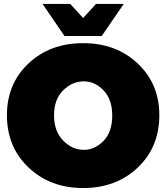

<svg xmlns="http://www.w3.org/2000/svg" viewBox="-20 -934 840 970"><path d="M400 16Q234 16 124.5 -87.5Q15 -191 15 -352Q15 -511 124 -613.5Q233 -716 400 -716Q567 -716 676 -613Q785 -510 785 -352Q785 -191 676 -87.5Q567 16 400 16ZM403 -177Q459 -177 503 -222Q547 -267 547 -351Q547 -431 503.5 -477Q460 -523 403 -523Q345 -523 299 -477.5Q253 -432 253 -351Q253 -271 299 -224Q345 -177 403 -177ZM494 -752H306L195 -914H335L400 -843L465 -914H605Z"/></svg>

Font: Argentum Novus Black
Style: Regular
Weight: 900
Designer: Julieta Ulanovsky (font) & Cristiano Sobral (main changes)
Foundry: Julieta Ulanovsky (font) & Cristiano Sobral (main changes)
Version: Version 3.00;November 27, 2020;FontCreator 13.0.0.2655 64-bi